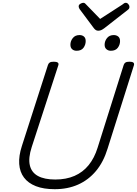

<svg xmlns="http://www.w3.org/2000/svg" viewBox="-20 -1330 976 1369"><path d="M370 19Q291 19 236 -2.5Q181 -24 151 -64Q121 -104 117 -161Q113 -218 136 -289L322 -867Q326 -879 335 -884.5Q344 -890 364 -890Q383 -890 391.5 -884Q400 -878 396 -865L206 -281Q181 -204 192.5 -152.5Q204 -101 250 -75.5Q296 -50 374 -50Q452 -50 511.5 -76Q571 -102 612 -152.5Q653 -203 676 -277L862 -867Q866 -879 875 -884.5Q884 -890 904 -890Q942 -890 935 -865L747 -270Q718 -175 664.5 -111Q611 -47 537 -14Q463 19 370 19ZM526 -968Q507 -968 494.5 -979Q482 -990 482 -1011Q482 -1037 499 -1058.5Q516 -1080 547 -1080Q566 -1080 578.5 -1069.5Q591 -1059 591 -1037Q591 -1011 575.5 -989.5Q560 -968 526 -968ZM770 -968Q752 -968 739 -979Q726 -990 726 -1011Q726 -1037 743 -1058.5Q760 -1080 791 -1080Q810 -1080 823 -1069.5Q836 -1059 836 -1037Q836 -1011 820 -989.5Q804 -968 770 -968ZM877 -1310Q887 -1310 895 -1300.5Q903 -1291 903 -1282Q903 -1274 900.5 -1269.5Q898 -1265 893 -1261L724 -1129Q712 -1120 702 -1115.5Q692 -1111 680 -1111Q670 -1111 662 -1116.5Q654 -1122 647 -1132L547 -1266Q543 -1273 542 -1277.5Q541 -1282 541 -1285Q541 -1296 553 -1303Q565 -1310 573 -1310Q582 -1310 586 -1306Q590 -1302 595 -1297L694 -1195L852 -1297Q859 -1302 864 -1306Q869 -1310 877 -1310Z"/></svg>

Font: Playwrite DK Loopet Light
Style: Regular
Weight: 300
Version: Version 1.003